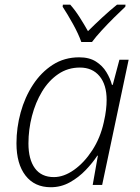

<svg xmlns="http://www.w3.org/2000/svg" viewBox="-20 -784 595 814"><path d="M195.3 9.8Q126.5 9.8 88.1 -39.8Q49.8 -89.4 49.8 -176.3Q49.8 -242.7 67.6 -307.4Q85.4 -372.1 119.9 -424.8Q154.3 -477.5 203.6 -509.3Q252.9 -541 315.9 -541Q358.4 -541 386.5 -523.2Q414.6 -505.4 430.9 -478.5Q447.3 -451.7 454.6 -424.3H458L486.3 -530.8H525.4L413.1 0H373L395 -124H392.6Q373 -94.2 343.5 -63.2Q314 -32.2 276.4 -11.2Q238.8 9.8 195.3 9.8ZM208.5 -33.2Q250.5 -33.2 293.7 -63.7Q336.9 -94.2 371.1 -146.7Q405.3 -199.2 419.9 -265.1Q426.8 -294.9 429.4 -317.9Q432.1 -340.8 432.1 -360.4Q432.1 -424.8 401.9 -461.2Q371.6 -497.6 318.8 -497.6Q267.6 -497.6 227.1 -470Q186.5 -442.4 158.4 -396Q130.4 -349.6 115.5 -292.2Q100.6 -234.9 100.6 -175.8Q100.6 -108.4 127.9 -70.8Q155.3 -33.2 208.5 -33.2ZM324.7 -606Q313 -639.6 289.3 -682.4Q265.6 -725.1 245.6 -755.4L246.6 -764.2H277.8Q298.3 -741.2 317.9 -710.4Q337.4 -679.7 353 -651.9Q380.9 -679.7 413.6 -710Q446.3 -740.2 476.1 -764.2H512.2L511.2 -755.4Q491.2 -736.8 464.1 -710Q437 -683.1 411.4 -655.3Q385.7 -627.4 370.1 -606Z"/></svg>

Font: Open Sans Light
Style: Italic
Weight: 300
Italic angle: -12°
Designer: Monotype Design Team
Foundry: Monotype Imaging Inc.
Version: Version 3.003; ttfautohint (v1.8.4)